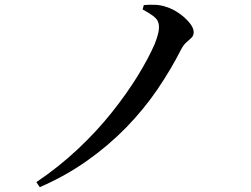

<svg xmlns="http://www.w3.org/2000/svg" viewBox="-20 -744 1040 797"><path d="M131 12Q223 -50 302 -124Q381 -198 443.5 -276.5Q506 -355 551 -428Q596 -501 622 -561Q631 -584 635.5 -601Q640 -618 640 -631Q640 -646 634.5 -657Q629 -668 614 -679Q599 -690 572 -705L577 -723Q600 -725 624.5 -724Q649 -723 671 -715Q697 -707 723 -689Q749 -671 766.5 -649.5Q784 -628 784 -611Q784 -596 775 -587.5Q766 -579 754.5 -569Q743 -559 733 -541Q690 -456 633.5 -373Q577 -290 504.5 -215.5Q432 -141 342.5 -77.5Q253 -14 145 33Z"/></svg>

Font: Noto Serif SC ExtraLight SemiBold
Style: Regular
Weight: 600
Version: Version 2.002-H1;hotconv 1.1.0;makeotfexe 2.6.0